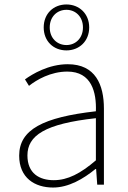

<svg xmlns="http://www.w3.org/2000/svg" viewBox="-20 -828 576 861"><path d="M218 13C288 13 354 -26 408 -70H411L416 0H446V-341C446 -448 408 -540 284 -540C198 -540 125 -496 92 -472L110 -443C144 -470 207 -507 282 -507C391 -507 413 -414 410 -329C173 -302 66 -247 66 -130C66 -30 136 13 218 13ZM221 -20C157 -20 103 -50 103 -131C103 -220 181 -273 410 -298V-109C341 -50 284 -20 221 -20ZM278 -602C335 -602 380 -643 380 -705C380 -767 335 -808 278 -808C220 -808 176 -767 176 -705C176 -643 220 -602 278 -602ZM278 -626C236 -626 203 -657 203 -705C203 -753 236 -784 278 -784C319 -784 352 -753 352 -705C352 -657 319 -626 278 -626Z"/></svg>

Font: Noto Sans T Chinese Thin
Style: Regular
Weight: 100
Designer: Ryoko NISHIZUKA (kana & ideographs); Paul D. Hunt (Latin, Greek & Cyrillic); Wenlong ZHANG (bopomofo); Sandoll Communica
Foundry: Adobe Systems Incorporated
Version: Version 1.000;PS 1;hotconv 1.0.78;makeotf.lib2.5.61930